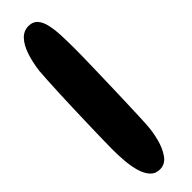

<svg xmlns="http://www.w3.org/2000/svg" viewBox="-296 -655 856 856"><g transform="rotate(-45 132.0 -226.5)"><path d="M103 206.5Q75 206.5 57.8 187.8Q40.5 169 31.2 138Q22 107 18.8 70Q15.5 33 15.5 -4Q15.5 -30 16.5 -71Q17.5 -112 18.8 -161.2Q20 -210.5 21.8 -261Q23.5 -311.5 25.5 -357Q27.5 -402.5 29.5 -436.8Q31.5 -471 33 -486.5Q39.5 -536 53 -575.5Q66.5 -615 88.2 -637.8Q110 -660.5 140.5 -660.5Q168 -660.5 183.2 -643Q198.5 -625.5 205.2 -594.8Q212 -564 213.5 -524.5Q215 -485 215 -441.5Q215 -421.5 214.5 -391.5Q214 -361.5 213 -325Q212 -288.5 211 -248.5Q210 -208.5 208.8 -169Q207.5 -129.5 206.2 -93.5Q205 -57.5 203.8 -28.2Q202.5 1 201.5 19.5Q199.5 63 188.2 106Q177 149 156.2 177.8Q135.5 206.5 103 206.5Z"/></g></svg>

Font: Gluten ExtraBold
Style: Regular
Weight: 800
Designer: Tyler Finck
Foundry: Etcetera Type Company
Version: Version 1.300